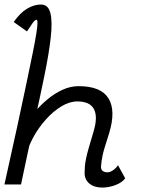

<svg xmlns="http://www.w3.org/2000/svg" viewBox="-30 -834 650 868"><path d="M130 -331Q155 -360.5 186.2 -386.2Q217.5 -412 253 -428.2Q288.5 -444.5 325.5 -444.5Q426.5 -444.5 460.5 -389.2Q494.5 -334 463.5 -232Q451.5 -194 444.2 -170.5Q437 -147 433.8 -131.5Q430.5 -116 429 -104.5Q427.5 -93 426.5 -79Q427 -66.5 435 -60.8Q443 -55 455 -55Q467 -55 480.2 -63.8Q493.5 -72.5 503.5 -87L536 -28Q522.5 -9 492.5 2.5Q462.5 14 432 14Q396 14 374 -4.2Q352 -22.5 352.5 -53Q352.5 -68 353.8 -82.5Q355 -97 358.8 -116Q362.5 -135 371 -164.8Q379.5 -194.5 393 -239.5Q413 -305.5 394.8 -340.5Q376.5 -375.5 319.5 -375.5Q284.5 -375.5 247.2 -353Q210 -330.5 176.8 -293.2Q143.5 -256 119.2 -211Q95 -166 85.5 -121ZM155.5 -813.5Q188.5 -813.5 198 -774.2Q207.5 -735 199.2 -662.5Q191 -590 170.2 -489Q149.5 -388 122 -264.5Q94.5 -141 65 0H-10Q23 -147.5 47.5 -260.2Q72 -373 89.2 -455.5Q106.5 -538 117.8 -593.8Q129 -649.5 134.2 -682.5Q139.5 -715.5 139.5 -730Q139.5 -744.5 135.5 -744.5Q127.5 -744.5 116.8 -728.8Q106 -713 92 -692L32 -734.5Q60.5 -775.5 92 -794.5Q123.5 -813.5 155.5 -813.5Z"/></svg>

Font: Victor Mono Thin
Style: Italic
Weight: 100
Italic angle: -12°
Monospace: yes
Designer: Rune Bjørnerås
Version: Version 1.561;gftools[0.9.30]